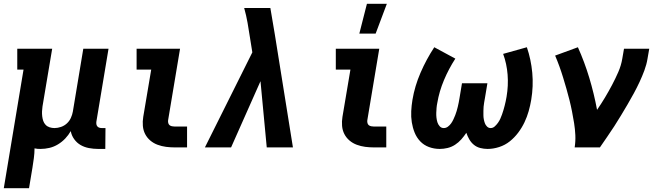

<svg xmlns="http://www.w3.org/2000/svg" viewBox="-27 -777 3497 1012"><path d="M-7 215 97 -410H64V-520H248L197 -216Q195 -203 194.5 -190Q194 -177 195.5 -164Q197 -151 201 -139.5Q205 -128 213.5 -119Q222 -110 234.5 -106Q247 -102 260 -102Q277 -102 294.5 -108Q312 -114 325.5 -126.5Q339 -139 346.5 -155.5Q354 -172 357 -189L412 -520H545L481 -136Q480 -129 481 -122.5Q482 -116 486 -111Q490 -106 496.5 -104Q503 -102 510 -102H529L528 8H491Q466 8 442 3.5Q418 -1 398 -12.5Q378 -24 364 -43.5Q350 -63 346 -86Q334 -65 317 -47Q300 -29 278.5 -16Q257 -3 233.5 2.5Q210 8 187 8Q179 8 171 7.5Q163 7 155 5Q155 30 151.5 56Q148 82 144 107L126 215Z M895 0Q871 0 848 -3Q825 -6 803.5 -14Q782 -22 765 -36.5Q748 -51 738 -70.5Q728 -90 726 -113.5Q724 -137 728 -161L770 -410H693V-520H922L859 -143Q858 -135 860 -128Q862 -121 867 -117Q872 -113 879.5 -111.5Q887 -110 894 -110H959V0Z M1053 0 1303 -501 1291 -576Q1285 -616 1278 -656Q1271 -696 1260 -735H1398L1422 -593L1517 0H1379L1346 -349L1191 0Z M1945 0Q1921 0 1898 -3Q1875 -6 1853.5 -14Q1832 -22 1815 -36.5Q1798 -51 1788 -70.5Q1778 -90 1776 -113.5Q1774 -137 1778 -161L1820 -410H1743V-520H1972L1909 -143Q1908 -135 1910 -128Q1912 -121 1917 -117Q1922 -113 1929.5 -111.5Q1937 -110 1944 -110H2009V0ZM1867 -600 1907 -757H2012L1953 -600Z M2291 8Q2261 8 2234 -2Q2207 -12 2188 -32Q2169 -52 2158.5 -78Q2148 -104 2143.5 -132.5Q2139 -161 2140.5 -191Q2142 -221 2147 -251Q2159 -323 2189.5 -393.5Q2220 -464 2262 -528L2373 -468Q2338 -414 2313 -354.5Q2288 -295 2278 -235Q2275 -221 2274 -208Q2273 -195 2272.5 -182.5Q2272 -170 2273.5 -157Q2275 -144 2278.5 -132.5Q2282 -121 2290.5 -111.5Q2299 -102 2312 -102Q2324 -102 2334 -109.5Q2344 -117 2351 -127Q2358 -137 2363 -148Q2368 -159 2372.5 -170Q2377 -181 2380 -192Q2383 -203 2386 -214.5Q2389 -226 2391 -237.5Q2393 -249 2395 -260L2408 -338H2542L2529 -260Q2527 -249 2525 -237.5Q2523 -226 2522 -215Q2521 -204 2521 -192.5Q2521 -181 2521 -170Q2521 -159 2523 -148.5Q2525 -138 2528.5 -128Q2532 -118 2540 -110Q2548 -102 2559 -102Q2571 -102 2580.5 -110.5Q2590 -119 2597.5 -129.5Q2605 -140 2610 -151Q2615 -162 2619 -173.5Q2623 -185 2626.5 -196.5Q2630 -208 2633 -220Q2636 -232 2638.5 -243.5Q2641 -255 2643 -267Q2653 -326 2648.5 -383.5Q2644 -441 2625 -493L2750 -528Q2772 -464 2778.5 -393.5Q2785 -323 2773 -251Q2768 -221 2759.5 -191Q2751 -161 2737.5 -132.5Q2724 -104 2704.5 -78Q2685 -52 2660 -32Q2635 -12 2604 -2Q2573 8 2543 8Q2523 8 2504 3Q2485 -2 2470.5 -14Q2456 -26 2446.5 -42.5Q2437 -59 2431 -77Q2419 -59 2404.5 -42.5Q2390 -26 2371.5 -14Q2353 -2 2332 3Q2311 8 2291 8Z M3002 0Q3007 -33 3005.5 -65Q3004 -97 2999 -128Q2994 -159 2988 -189.5Q2982 -220 2974.5 -250Q2967 -280 2958.5 -309.5Q2950 -339 2941 -368.5Q2932 -398 2921.5 -427Q2911 -456 2899 -484L3019 -528Q3054 -450 3079 -367Q3104 -284 3120 -198Q3142 -230 3161.5 -262.5Q3181 -295 3199 -329Q3217 -363 3232 -397.5Q3247 -432 3253 -468L3262 -520H3395L3386 -468Q3381 -437 3369.5 -406Q3358 -375 3344 -345Q3330 -315 3314 -285.5Q3298 -256 3281 -227Q3264 -198 3246.5 -169Q3229 -140 3211 -112Q3193 -84 3173.5 -56Q3154 -28 3135 0Z"/></svg>

Font: Iosevka Etoile Extrabold
Style: Italic
Weight: 800
Italic angle: -9°
Designer: Belleve Invis
Foundry: Belleve Invis
Version: Version 22.1.2; ttfautohint (v1.8.4)